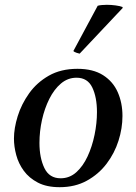

<svg xmlns="http://www.w3.org/2000/svg" viewBox="-20 -766 567 798"><path d="M489 -284Q489 -233 472.5 -181Q456 -129 423 -85.5Q390 -42 341 -15Q292 12 228 12Q174 12 137.5 -7Q101 -26 79 -56Q57 -86 47.5 -121.5Q38 -157 38 -190Q38 -233 53.5 -283Q69 -333 101 -378Q133 -423 183 -451.5Q233 -480 302 -480Q367 -480 408.5 -453.5Q450 -427 469.5 -382.5Q489 -338 489 -284ZM383 -300Q383 -362 363.5 -402.5Q344 -443 298 -443Q262 -443 233.5 -419Q205 -395 185 -355Q165 -315 154.5 -267.5Q144 -220 144 -172Q144 -110 164.5 -67.5Q185 -25 232 -25Q269 -25 297 -50Q325 -75 344 -116Q363 -157 373 -205.5Q383 -254 383 -300ZM489 -737 490 -733 311 -543Q309 -543 298.5 -546.5Q288 -550 285 -554L386 -742Q392 -744 402.5 -745Q413 -746 424 -746Q442 -746 460.5 -743.5Q479 -741 489 -737Z"/></svg>

Font: Tiro Devanagari Marathi
Style: Italic
Weight: 400
Italic angle: -11°
Designer: Devanagari: John Hudson & Fiona Ross, assisted by Paul Hanslow. Latin: John Hudson with Paul Hanslow, assisted by Kaja S
Foundry: Tiro Typeworks Ltd.
Version: Version 1.52